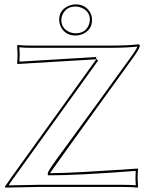

<svg xmlns="http://www.w3.org/2000/svg" viewBox="-20 -853 685 876"><path d="M208 -63Q266.1 -63 366 -68.6Q465.8 -74.2 537.1 -79.1L607.9 -84L609.9 -81.1Q607.9 -65.4 607.9 -38.1Q607.9 -26.9 609.9 0L607.9 2.9Q582.5 0 537.1 0H153.8L4.9 2.9L2 -1Q8.8 -9.8 19.5 -25.9Q25.4 -34.7 27.8 -38.1L419.4 -582.5L60.1 -561L58.1 -564Q60.1 -579.6 60.1 -606.9Q60.1 -618.2 58.1 -645L60.1 -647.9Q84.5 -645 121.1 -645H485.8Q564.9 -645 611.8 -650.9Q617.2 -648.9 618.2 -645Q617.2 -631.3 587.9 -590.8Q208 -64.9 208 -63ZM250 -762.2Q250 -805.7 289.6 -824.7Q306.6 -832.5 325.2 -833Q370.6 -833 391.6 -795.4Q399.9 -779.3 399.9 -762.2Q399.9 -718.8 360.4 -699.2Q343.3 -691.4 325.2 -690.9Q279.8 -690.9 258.8 -728.5Q250.5 -744.6 250 -762.2ZM418.5 -592.8 419.4 -584 427.7 -576.7 36.1 -32.2Q34.2 -29.3 28.3 -21Q22.5 -12.2 19 -7.3Q127 -9.8 153.8 -9.8H537.1Q577.6 -9.8 599.6 -7.8Q598.1 -28.3 598.1 -38.1Q598.1 -53.2 599.1 -73.2Q331.1 -52.7 208 -53.2H198.2V-63Q198.2 -70.8 238.8 -127.4Q252 -146 293.5 -202.1Q439.5 -401.9 580.1 -596.7Q607.9 -635.7 607.9 -645Q608.4 -644.5 611.8 -641.1H613.3Q567.9 -635.3 485.8 -634.8H121.1Q91.8 -634.8 68.4 -637.2Q69.8 -616.7 69.8 -606.9Q69.8 -591.8 68.8 -571.8Q407.7 -591.8 418.5 -592.8ZM259.8 -762.2Q259.8 -724.1 295.4 -707.5Q309.6 -701.2 325.2 -701.2Q367.2 -701.2 383.8 -735.8Q389.6 -748.5 390.1 -762.2Q390.1 -800.3 354.5 -816.4Q340.3 -822.8 325.2 -823.2Q283.2 -823.2 266.1 -788.1Q259.8 -775.4 259.8 -762.2Z"/></svg>

Font: Linux Biolinum Outline O
Style: Bold
Weight: 700
Designer: Philipp H. Poll
Foundry: Philipp H. Poll
Version: Version 0.9.2